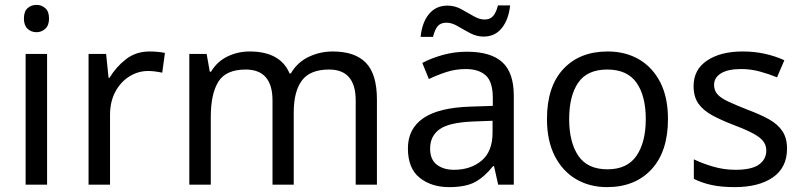

<svg xmlns="http://www.w3.org/2000/svg" viewBox="-20 -757 3291 787"><path d="M130 -737Q150 -737 165.5 -723.5Q181 -710 181 -681Q181 -653 165.5 -639Q150 -625 130 -625Q108 -625 93 -639Q78 -653 78 -681Q78 -710 93 -723.5Q108 -737 130 -737ZM173 -536V0H85V-536Z M593 -546Q608 -546 625.5 -544.5Q643 -543 656 -540L645 -459Q632 -462 616.5 -464Q601 -466 587 -466Q546 -466 510 -443.5Q474 -421 452.5 -380.5Q431 -340 431 -286V0H343V-536H415L425 -438H429Q455 -482 496 -514Q537 -546 593 -546Z M1344 -546Q1435 -546 1480 -499.5Q1525 -453 1525 -349V0H1438V-345Q1438 -472 1329 -472Q1251 -472 1217.5 -427Q1184 -382 1184 -296V0H1097V-345Q1097 -472 987 -472Q906 -472 875 -422Q844 -372 844 -278V0H756V-536H827L840 -463H845Q870 -505 912.5 -525.5Q955 -546 1003 -546Q1129 -546 1167 -456H1172Q1199 -502 1245.5 -524Q1292 -546 1344 -546Z M1894 -545Q1992 -545 2039 -502Q2086 -459 2086 -365V0H2022L2005 -76H2001Q1966 -32 1927.5 -11Q1889 10 1821 10Q1748 10 1700 -28.5Q1652 -67 1652 -149Q1652 -229 1715 -272.5Q1778 -316 1909 -320L2000 -323V-355Q2000 -422 1971 -448Q1942 -474 1889 -474Q1847 -474 1809 -461.5Q1771 -449 1738 -433L1711 -499Q1746 -518 1794 -531.5Q1842 -545 1894 -545ZM1920 -259Q1820 -255 1781.5 -227Q1743 -199 1743 -148Q1743 -103 1770.5 -82Q1798 -61 1841 -61Q1909 -61 1954 -98.5Q1999 -136 1999 -214V-262ZM1704 -606Q1710 -665 1738.5 -699.5Q1767 -734 1814 -734Q1844 -734 1870.5 -719.5Q1897 -705 1921 -691Q1945 -677 1966 -677Q1989 -677 2001.5 -691.5Q2014 -706 2021 -735H2071Q2065 -677 2037 -642Q2009 -607 1962 -607Q1934 -607 1907.5 -621Q1881 -635 1856.5 -649.5Q1832 -664 1810 -664Q1786 -664 1774 -649.5Q1762 -635 1755 -606Z M2718 -269Q2718 -136 2650.5 -63Q2583 10 2468 10Q2397 10 2341.5 -22.5Q2286 -55 2254 -117.5Q2222 -180 2222 -269Q2222 -402 2289 -474Q2356 -546 2471 -546Q2544 -546 2599.5 -513.5Q2655 -481 2686.5 -419.5Q2718 -358 2718 -269ZM2313 -269Q2313 -174 2350.5 -118.5Q2388 -63 2470 -63Q2551 -63 2589 -118.5Q2627 -174 2627 -269Q2627 -364 2589 -418Q2551 -472 2469 -472Q2387 -472 2350 -418Q2313 -364 2313 -269Z M3206 -148Q3206 -70 3148 -30Q3090 10 2992 10Q2936 10 2895.5 1Q2855 -8 2824 -24V-104Q2856 -88 2901.5 -74.5Q2947 -61 2994 -61Q3061 -61 3091 -82.5Q3121 -104 3121 -140Q3121 -160 3110 -176Q3099 -192 3070.5 -208Q3042 -224 2989 -244Q2937 -264 2900 -284Q2863 -304 2843 -332Q2823 -360 2823 -404Q2823 -472 2878.5 -509Q2934 -546 3024 -546Q3073 -546 3115.5 -536.5Q3158 -527 3195 -510L3165 -440Q3131 -454 3094 -464Q3057 -474 3018 -474Q2964 -474 2935.5 -456.5Q2907 -439 2907 -409Q2907 -387 2920 -371.5Q2933 -356 2963.5 -341.5Q2994 -327 3045 -307Q3096 -288 3132 -268Q3168 -248 3187 -219.5Q3206 -191 3206 -148Z"/></svg>

Font: Noto Sans Nag Mundari
Style: Regular
Weight: 400
Designer: Muthu Nedumaran
Version: Version 1.000; ttfautohint (v1.8.4.7-5d5b)